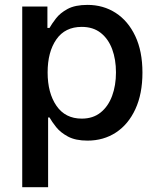

<svg xmlns="http://www.w3.org/2000/svg" viewBox="-20 -573 658 797"><path d="M72.3 204.1V-545.9H176.8V-457H185.5Q194.8 -473.6 212.2 -496.3Q229.5 -519 260.7 -535.9Q292 -552.7 343.3 -552.7Q408.7 -552.7 460.2 -519.5Q511.7 -486.3 541.5 -423.3Q571.3 -360.4 571.3 -271.5Q571.3 -183.6 542 -120.1Q512.7 -56.6 461.2 -22.9Q409.7 10.7 343.3 10.7Q293.5 10.7 262.2 -6.1Q231 -22.9 213.1 -45.4Q195.3 -67.9 185.5 -85.4H179.7V204.1ZM319.3 -80.6Q366.2 -80.6 397.7 -106Q429.2 -131.3 445.3 -174.8Q461.4 -218.3 461.4 -272.5Q461.4 -326.2 445.6 -368.9Q429.7 -411.6 398.2 -436.5Q366.7 -461.4 319.3 -461.4Q250 -461.4 213.9 -409.4Q177.7 -357.4 177.7 -272.5Q177.7 -187 214.4 -133.8Q251 -80.6 319.3 -80.6Z"/></svg>

Font: Inter Medium
Style: Regular
Weight: 500
Designer: Rasmus Andersson
Foundry: rsms
Version: Version 4.001;git-9221beed3